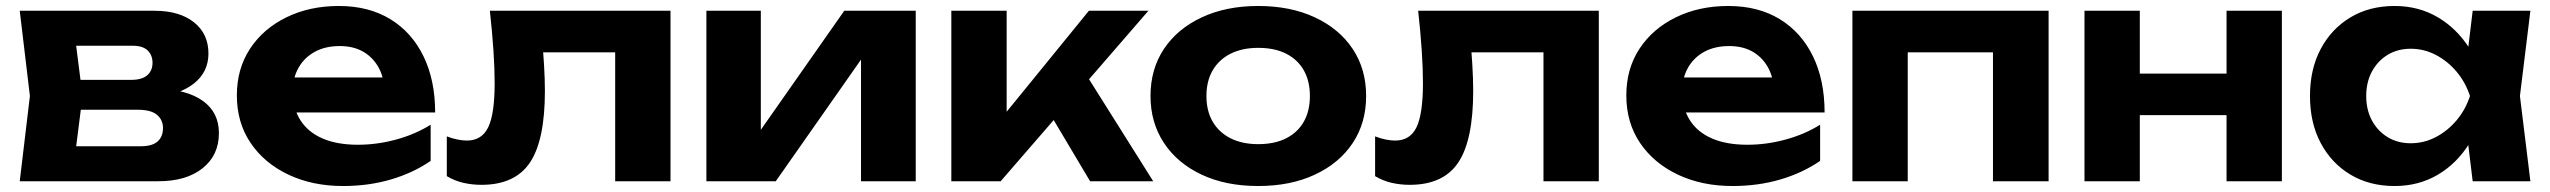

<svg xmlns="http://www.w3.org/2000/svg" viewBox="-20 -606 8526 642"><path d="M46 0 80 -285 46 -570H497Q580 -570 628.5 -531.5Q677 -493 677 -427Q677 -365 628 -326.5Q579 -288 492 -280L505 -310Q605 -307 658.5 -268.5Q712 -230 712 -161Q712 -87 657.5 -43.5Q603 0 510 0ZM225 -40 153 -117H451Q489 -117 507 -133Q525 -149 525 -178Q525 -205 505 -222Q485 -239 441 -239H190V-339H419Q455 -339 472.5 -354.5Q490 -370 490 -396Q490 -421 474 -437Q458 -453 424 -453H154L225 -529L256 -285Z M1127 16Q1025 16 944.5 -22Q864 -60 818 -128Q772 -196 772 -287Q772 -376 816 -443Q860 -510 937.5 -548Q1015 -586 1113 -586Q1213 -586 1285 -542Q1357 -498 1396 -418Q1435 -338 1435 -230H921V-347H1333L1266 -305Q1263 -352 1243.5 -384.5Q1224 -417 1192 -434.5Q1160 -452 1116 -452Q1068 -452 1033 -433Q998 -414 978.5 -380Q959 -346 959 -301Q959 -244 984.5 -204Q1010 -164 1058.5 -143Q1107 -122 1177 -122Q1241 -122 1305 -139.5Q1369 -157 1420 -189V-68Q1362 -28 1287.5 -6Q1213 16 1127 16Z M1618 -570H2222V0H2037V-516L2122 -431H1711L1790 -502Q1796 -441 1799 -391.5Q1802 -342 1802 -302Q1802 -137 1752 -62.5Q1702 12 1590 12Q1559 12 1530 5.5Q1501 -1 1474 -17V-150Q1492 -143 1509.5 -139.5Q1527 -136 1541 -136Q1591 -136 1612.5 -180.5Q1634 -225 1634 -328Q1634 -376 1630 -436.5Q1626 -497 1618 -570Z M2342 0V-570H2524V-100L2482 -112L2803 -570H3042V0H2859V-481L2902 -468L2574 0Z M3161 0V-570H3346V-147L3292 -166L3621 -570H3820L3326 0ZM3625 0 3459 -279 3597 -380 3836 0Z M4187 16Q4079 16 3998 -22Q3917 -60 3872 -128Q3827 -196 3827 -285Q3827 -375 3872 -442.5Q3917 -510 3998.5 -548Q4080 -586 4187 -586Q4295 -586 4376.5 -548Q4458 -510 4503 -442.5Q4548 -375 4548 -285Q4548 -195 4503 -127.5Q4458 -60 4376.5 -22Q4295 16 4187 16ZM4187 -124Q4242 -124 4280.5 -143.5Q4319 -163 4339.5 -199Q4360 -235 4360 -285Q4360 -335 4339.5 -371Q4319 -407 4280.5 -426.5Q4242 -446 4187 -446Q4134 -446 4095 -426.5Q4056 -407 4035 -371Q4014 -335 4014 -285Q4014 -235 4035 -199Q4056 -163 4095 -143.5Q4134 -124 4187 -124Z M4722 -570H5326V0H5141V-516L5226 -431H4815L4894 -502Q4900 -441 4903 -391.5Q4906 -342 4906 -302Q4906 -137 4856 -62.5Q4806 12 4694 12Q4663 12 4634 5.5Q4605 -1 4578 -17V-150Q4596 -143 4613.5 -139.5Q4631 -136 4645 -136Q4695 -136 4716.5 -180.5Q4738 -225 4738 -328Q4738 -376 4734 -436.5Q4730 -497 4722 -570Z M5773 16Q5671 16 5590.5 -22Q5510 -60 5464 -128Q5418 -196 5418 -287Q5418 -376 5462 -443Q5506 -510 5583.5 -548Q5661 -586 5759 -586Q5859 -586 5931 -542Q6003 -498 6042 -418Q6081 -338 6081 -230H5567V-347H5979L5912 -305Q5909 -352 5889.5 -384.5Q5870 -417 5838 -434.5Q5806 -452 5762 -452Q5714 -452 5679 -433Q5644 -414 5624.5 -380Q5605 -346 5605 -301Q5605 -244 5630.5 -204Q5656 -164 5704.5 -143Q5753 -122 5823 -122Q5887 -122 5951 -139.5Q6015 -157 6066 -189V-68Q6008 -28 5933.5 -6Q5859 16 5773 16Z M6830 -570V0H6644V-516L6729 -431H6274L6359 -516V0H6174V-570Z M6950 -570H7135V0H6950ZM7425 -570H7610V0H7425ZM7056 -360H7496V-221H7056Z M8248 0 8223 -207 8250 -285 8223 -362 8248 -570H8441L8406 -285L8441 0ZM8294 -285Q8279 -194 8237 -126.5Q8195 -59 8131 -21.5Q8067 16 7987 16Q7903 16 7839.5 -22Q7776 -60 7740 -127.5Q7704 -195 7704 -285Q7704 -375 7740 -442.5Q7776 -510 7839.5 -548Q7903 -586 7987 -586Q8067 -586 8131 -548.5Q8195 -511 8237.5 -444Q8280 -377 8294 -285ZM7892 -285Q7892 -239 7911 -203.5Q7930 -168 7963.5 -147.5Q7997 -127 8041 -127Q8085 -127 8124.5 -147.5Q8164 -168 8194 -203.5Q8224 -239 8239 -285Q8224 -331 8194 -366.5Q8164 -402 8124.5 -422.5Q8085 -443 8041 -443Q7997 -443 7963.5 -422.5Q7930 -402 7911 -366.5Q7892 -331 7892 -285Z"/></svg>

Font: Unbounded SemiBold
Style: Regular
Weight: 600
Designer: Luke Prowse, Jean-Baptiste Morizot, Fátima Lázaro, Florian Runge
Foundry: NaN
Version: Version 1.700